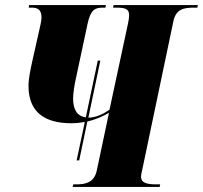

<svg xmlns="http://www.w3.org/2000/svg" viewBox="-20 -734 797 754"><path d="M265 0H607L609 -10H596C560 -10 534 -14 534 -40C534 -48 536 -56 540 -74L661 -651C671 -698 701 -704 742 -704H755L757 -714H426L424 -704H437C473 -704 487 -698 487 -675C487 -666 486 -656 483 -643L410 -303C385 -286 356 -272 328 -272H327L374 -496H364L317 -273C286 -277 267 -300 267 -347C267 -370 274 -408 277 -421L324 -641C336 -696 353 -704 384 -704H394L396 -714H94L93 -704H103C125 -704 143 -699 143 -665C143 -659 141 -645 139 -637L108 -499C100 -462 92 -428 92 -396C92 -295 154 -250 260 -250C279 -250 297 -252 313 -255L281 -104H291L323 -257C359 -265 387 -279 408 -291L360 -64C350 -18 317 -10 281 -10H268Z"/></svg>

Font: Noto Serif Display Condensed Black
Style: Italic
Weight: 900
Width: 3
Italic angle: -12°
Designer: Monotype Design Team
Foundry: Monotype Imaging Inc.
Version: Version 2.009